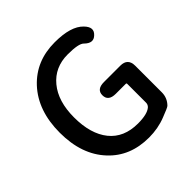

<svg xmlns="http://www.w3.org/2000/svg" viewBox="-195 -914 1092 1092"><g transform="rotate(-45 350.5 -368.5)"><path d="M397 13Q246 13 154 -86Q57 -189 57 -365.5Q57 -542 155 -648Q250 -750 400 -750Q530 -750 581 -696Q623 -653 588 -620Q554 -586 512 -628Q491 -649 404 -649Q300 -649 238 -574Q176 -499 176 -370Q176 -237 236 -162.5Q296 -88 409 -88Q484 -88 513 -113Q525 -124 525 -140V-292Q525 -297 520 -297H439Q379 -297 379 -345Q379 -392 439 -392H570Q630 -392 630 -332V-118Q630 -73 598 -41Q591 -34 533 -12Q470 13 397 13Z"/></g></svg>

Font: Resource Han Rounded TW Medium
Style: Regular
Weight: 500
Designer: Cyano Hao (round all glyphs); Ryoko NISHIZUKA 西塚涼子 (kana, bopomofo & ideographs); Paul D. Hunt (Latin, Greek & Cyrillic)
Foundry: Cyano Hao
Version: 0.990